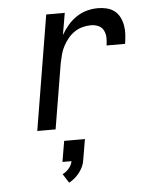

<svg xmlns="http://www.w3.org/2000/svg" viewBox="-54 -574 708 866"><g transform="rotate(-5 300.0 -141.5)"><path d="M101 0 187 -520H271L254 -421Q267 -444 284.5 -464.5Q302 -485 324.5 -500Q347 -515 372 -521.5Q397 -528 422 -528Q443 -528 462.5 -523Q482 -518 497 -506Q512 -494 520.5 -476.5Q529 -459 532.5 -439Q536 -419 534.5 -398.5Q533 -378 530 -357H446Q449 -375 448.5 -392.5Q448 -410 440.5 -425Q433 -440 417.5 -447Q402 -454 384 -454Q365 -454 345.5 -449Q326 -444 309 -432.5Q292 -421 279 -405Q266 -389 256.5 -371Q247 -353 242 -333.5Q237 -314 233 -295L184 0ZM224 245 198 204Q215 196 227.5 181Q240 166 243 149H202L218 55H312L296 149Q294 164 287.5 178Q281 192 271.5 204.5Q262 217 249.5 227.5Q237 238 224 245Z"/></g></svg>

Font: Iosevka SS04 Extended Oblique
Style: Regular
Weight: 400
Width: 7
Italic angle: -9°
Monospace: yes
Designer: Belleve Invis
Foundry: Belleve Invis
Version: Version 19.0.0; ttfautohint (v1.8.4)